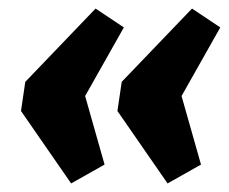

<svg xmlns="http://www.w3.org/2000/svg" viewBox="-20 -545 534 448"><path d="M203 -525 269 -481 151 -272 165 -369 224 -161 146 -117 29 -286 39 -354ZM428 -525 494 -481 376 -272 390 -369 449 -161 371 -117 254 -286 264 -354Z"/></svg>

Font: Pathway Extreme Condensed ExtraBold
Style: Italic
Weight: 800
Width: 3
Italic angle: -8°
Version: Version 1.001;gftools[0.9.26]